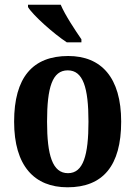

<svg xmlns="http://www.w3.org/2000/svg" viewBox="-20 -786 576 816"><path d="M264 -606H326V-619C300 -657 257 -721 238 -766H99V-756C120 -721 209 -642 264 -606ZM267 10C417 10 495 -81 495 -269C495 -457 410 -548 270 -548C119 -548 40 -457 40 -269C40 -81 126 10 267 10ZM269 -50C203 -50 180 -126 180 -269C180 -414 202 -487 268 -487C333 -487 356 -414 356 -269C356 -126 334 -50 269 -50Z"/></svg>

Font: Noto Serif Armenian Condensed
Style: Bold
Weight: 700
Width: 3
Designer: Monotype Design Team
Foundry: Monotype Imaging Inc.
Version: Version 2.008